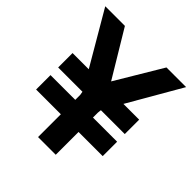

<svg xmlns="http://www.w3.org/2000/svg" viewBox="-183 -783 905 905"><g transform="rotate(45 270.0 -330.0)"><path d="M48 -299H210L213 -281V-248H48V-152H213V0H331V-152H492V-248H331V-281L333 -299H492V-395H387L540 -660H409L271 -429L132 -660H1L156 -395H48Z"/></g></svg>

Font: TitilliumText22L
Style: 800 wt
Weight: 800
Designer: Campivisivi
Foundry: Campivisivi
Version: 1.000